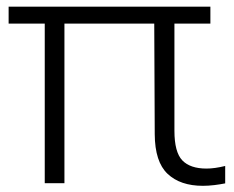

<svg xmlns="http://www.w3.org/2000/svg" viewBox="-20 -562 719 590"><path d="M117.5 1V-489.5H6.5V-541.5H626.5V-489.5H516V-160Q516 -94.5 540.2 -69.2Q564.5 -44 614.5 -44Q639.5 -44 672 -52V1.5Q657 4.5 638.5 6.8Q620 9 603.5 9Q534 9 495 -27.8Q456 -64.5 455.5 -149.5L454 -489.5H178V1Z"/></svg>

Font: Encode Sans SemiExpanded SemiExpanded Light
Style: Regular
Weight: 300
Width: 6
Designer: Multiple Designers
Foundry: Impallari Type
Version: Version 3.000; ttfautohint (v1.8.3) -l 8 -r 50 -G 200 -x 14 